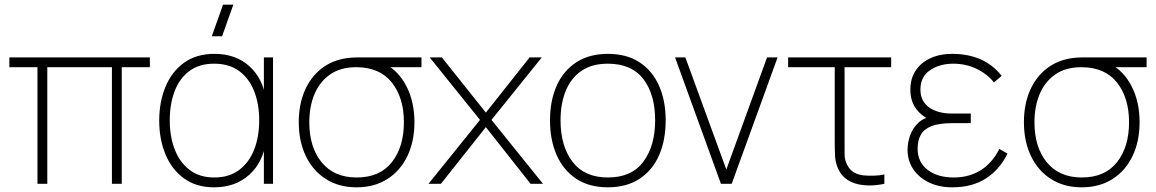

<svg xmlns="http://www.w3.org/2000/svg" viewBox="-20 -785 4937 820"><path d="M182 0H140V-498H20V-540H620V-498H500V0H458V-498H182Z M895 15Q818.5 15 766.2 -22.8Q714 -60.5 687 -125Q660 -189.5 660 -270Q660 -350 686.8 -414.5Q713.5 -479 766 -517Q818.5 -555 896 -555Q987 -555 1045.8 -501.5Q1104.5 -448 1117 -355L1107 -328V-540H1146V0H1107V-214L1117 -187Q1104.5 -92.5 1044.8 -38.8Q985 15 895 15ZM895 -27Q958.5 -27 1001.2 -59Q1044 -91 1065.5 -146.2Q1087 -201.5 1087 -271Q1087 -341.5 1065.2 -396.2Q1043.5 -451 1000.8 -482Q958 -513 895 -513Q830.5 -513 788.2 -481.2Q746 -449.5 725.5 -394.8Q705 -340 705 -271Q705 -201.5 726.5 -146.2Q748 -91 790.2 -59Q832.5 -27 895 -27ZM884.5 -630H928.5L976.5 -765H932.5Z M1503 15Q1427 15 1371.5 -20.5Q1316 -56 1286 -118.8Q1256 -181.5 1256 -263Q1256 -338 1281 -396.5Q1306 -455 1352.2 -491.5Q1398.5 -528 1463 -537Q1481 -539.5 1503 -539.8Q1525 -540 1543 -540H1780V-498H1602L1624 -512Q1682.5 -482 1716.2 -416Q1750 -350 1750 -263Q1750 -181.5 1720 -118.8Q1690 -56 1634.5 -20.5Q1579 15 1503 15ZM1503 -27Q1602 -27 1653.5 -92.2Q1705 -157.5 1705 -263Q1705 -367.5 1653.5 -432.5Q1602 -497.5 1503 -498Q1436 -498.5 1391 -467.8Q1346 -437 1323.5 -383.8Q1301 -330.5 1301 -263Q1301 -156 1354 -91.5Q1407 -27 1503 -27Z M1863 0H1810L2030 -273L1815 -540H1867L2055 -304L2242 -540H2294L2079 -273L2299 0H2246L2055 -242Z M2576 15Q2496 15 2441 -21.5Q2386 -58 2357.5 -122.5Q2329 -187 2329 -271Q2329 -356 2358 -420Q2387 -484 2442.2 -519.5Q2497.5 -555 2576 -555Q2656.5 -555 2711.5 -518.8Q2766.5 -482.5 2794.8 -418.5Q2823 -354.5 2823 -271Q2823 -185.5 2794.5 -121.2Q2766 -57 2710.8 -21Q2655.5 15 2576 15ZM2576 -27Q2678 -27 2728 -94.8Q2778 -162.5 2778 -271Q2778 -381.5 2727.8 -447.2Q2677.5 -513 2576 -513Q2507.5 -513 2462.8 -482Q2418 -451 2396 -396.5Q2374 -342 2374 -271Q2374 -161 2425.2 -94Q2476.5 -27 2576 -27Z M3105 0H3059L2863 -540H2907L3082 -61L3256 -540H3301Z M3662 5Q3627 0.5 3600.8 -16Q3574.5 -32.5 3560 -63Q3548 -89.5 3546.5 -116.8Q3545 -144 3545 -179V-498H3346V-540H3786V-498H3587V-179Q3587 -144 3587.2 -123Q3587.5 -102 3598 -81Q3609.5 -59.5 3626.2 -49.2Q3643 -39 3667 -36Q3689.5 -34 3713.2 -34.8Q3737 -35.5 3757 -40V0Q3741 3.5 3724.8 5.2Q3708.5 7 3692.5 7Q3676.5 7 3662 5Z M4047 15Q4132 15 4190.8 -23Q4249.5 -61 4283 -129L4248 -149Q4218 -89 4168.5 -58Q4119 -27 4053 -27Q3984 -27 3941.5 -59.8Q3899 -92.5 3899 -150Q3899 -185.5 3912.8 -209.8Q3926.5 -234 3958.8 -246.5Q3991 -259 4046 -259H4126V-300H4047Q3984 -300 3947.5 -326.8Q3911 -353.5 3911 -402Q3911 -457.5 3952.2 -485.2Q3993.5 -513 4051 -513Q4105 -513 4150.8 -491Q4196.5 -469 4225 -433L4258 -461Q4220.5 -508.5 4167.5 -531.8Q4114.5 -555 4046 -555Q3994 -555 3953.8 -536.5Q3913.5 -518 3890.8 -483.8Q3868 -449.5 3868 -403Q3868 -351.5 3894.2 -318Q3920.5 -284.5 3964 -268L3970 -288Q3929.5 -285 3904.5 -262.8Q3879.5 -240.5 3867.8 -208.8Q3856 -177 3856 -146Q3856 -98 3880.8 -61.8Q3905.5 -25.5 3948.5 -5.2Q3991.5 15 4047 15Z M4600 15Q4524 15 4468.5 -20.5Q4413 -56 4383 -118.8Q4353 -181.5 4353 -263Q4353 -338 4378 -396.5Q4403 -455 4449.2 -491.5Q4495.5 -528 4560 -537Q4578 -539.5 4600 -539.8Q4622 -540 4640 -540H4877V-498H4699L4721 -512Q4779.5 -482 4813.2 -416Q4847 -350 4847 -263Q4847 -181.5 4817 -118.8Q4787 -56 4731.5 -20.5Q4676 15 4600 15ZM4600 -27Q4699 -27 4750.5 -92.2Q4802 -157.5 4802 -263Q4802 -367.5 4750.5 -432.5Q4699 -497.5 4600 -498Q4533 -498.5 4488 -467.8Q4443 -437 4420.5 -383.8Q4398 -330.5 4398 -263Q4398 -156 4451 -91.5Q4504 -27 4600 -27Z"/></svg>

Font: Manrope Variable Light
Style: Regular
Weight: 200
Designer: Mikhail Sharanda
Foundry: Mikhail Sharanda
Version: Version 4.505